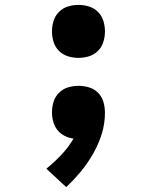

<svg xmlns="http://www.w3.org/2000/svg" viewBox="-20 -558 640 783"><path d="M300 -322Q278 -322 257 -328.5Q236 -335 220.5 -350.5Q205 -366 198.5 -387Q192 -408 192 -430Q192 -452 198.5 -473Q205 -494 220.5 -509.5Q236 -525 257 -531.5Q278 -538 300 -538Q322 -538 343 -531.5Q364 -525 379.5 -509.5Q395 -494 401.5 -473Q408 -452 408 -430Q408 -408 401.5 -387Q395 -366 379.5 -350.5Q364 -335 343 -328.5Q322 -322 300 -322ZM250 205 169 130Q201 104 230 73.5Q259 43 280 7Q261 5 243.5 -4Q226 -13 214 -28Q202 -43 197 -62Q192 -81 192 -100Q192 -122 198.5 -143Q205 -164 220.5 -179.5Q236 -195 257 -201.5Q278 -208 300 -208Q322 -208 343.5 -201.5Q365 -195 380.5 -179Q396 -163 402 -141.5Q408 -120 408 -98Q408 -54 395 -12Q382 30 360 68.5Q338 107 310 141Q282 175 250 205Z"/></svg>

Font: Iosevka Curly Slab HvEx
Style: Regular
Weight: 900
Width: 7
Monospace: yes
Designer: Belleve Invis
Foundry: Belleve Invis
Version: Version 11.1.0; ttfautohint (v1.8.3)